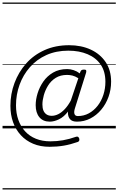

<svg xmlns="http://www.w3.org/2000/svg" viewBox="-20 -1011 932 1512"><path d="M261 -183Q261 -227 276 -276Q291 -325 321 -368.5Q351 -412 398 -439.5Q445 -467 509 -467Q534 -467 560 -458.5Q586 -450 608 -433L613 -446Q617 -456 623.5 -459.5Q630 -463 642 -463Q656 -463 658.5 -457Q661 -451 658 -439L570 -158Q561 -130 566.5 -113.5Q572 -97 593 -97Q640 -97 679.5 -118.5Q719 -140 748.5 -177.5Q778 -215 794 -264Q810 -313 810 -367Q810 -448 773 -502Q736 -556 670 -584Q604 -612 518 -612Q422 -612 345.5 -577.5Q269 -543 215.5 -482Q162 -421 134 -343.5Q106 -266 106 -181Q106 -119 124.5 -67Q143 -15 177.5 23Q212 61 262.5 81.5Q313 102 377 102Q427 102 476 93.5Q525 85 579 66Q597 60 604 80Q609 101 592 107Q535 127 482 136Q429 145 371 145Q298 145 241 121Q184 97 144 53.5Q104 10 83 -48.5Q62 -107 62 -178Q62 -271 94 -357Q126 -443 185.5 -510.5Q245 -578 331 -616.5Q417 -655 524 -655Q620 -655 694.5 -620.5Q769 -586 812 -522Q855 -458 855 -368Q855 -305 834.5 -248Q814 -191 777 -147Q740 -103 691.5 -78Q643 -53 586 -53Q548 -53 531.5 -72.5Q515 -92 515 -123Q515 -125 515 -127.5Q515 -130 516 -133Q483 -90 444.5 -71.5Q406 -53 372 -53Q319 -53 290 -88Q261 -123 261 -183ZM314 -188Q314 -160 322 -140.5Q330 -121 346.5 -110Q363 -99 387 -99Q413 -99 439 -112Q465 -125 490.5 -152Q516 -179 538 -220L597 -395Q571 -411 550 -416Q529 -421 508 -421Q456 -421 419 -398Q382 -375 359 -338Q336 -301 325 -261Q314 -221 314 -188ZM0 471H892V481H0ZM0 -20H892V0H0ZM0 -505H892V-500H0ZM0 -991H892V-981H0Z"/></svg>

Font: Playwrite IE Guides
Style: Regular
Weight: 400
Designer: Veronika Burian, José Scaglione
Foundry: TypeTogether
Version: Version 1.003